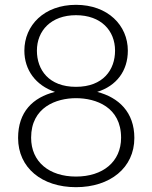

<svg xmlns="http://www.w3.org/2000/svg" viewBox="-20 -763 629 796"><path d="M510 -553C510 -658 427 -743 295 -743C163 -743 81 -658 81 -553C81 -473 128 -409 208 -382C116 -359 55 -299 55 -191C55 -67 154 13 295 13C436 13 537 -67 537 -191C537 -298 472 -359 383 -382C463 -407 510 -469 510 -553ZM133 -553C133 -636 192 -700 295 -700C399 -700 457 -636 457 -553C457 -474 408 -403 295 -403C182 -403 133 -474 133 -553ZM295 -31C184 -31 109 -92 109 -192C109 -319 214 -356 295 -356C378 -356 482 -319 482 -192C482 -92 406 -31 295 -31Z"/></svg>

Font: Spoqa Han Sans Neo Light
Style: Regular
Weight: 300
Designer: [Spoqa Han Sans Neo] Dong-huui Kim ___ Younghwa Kang ___ Yujin Lee ___ [Noto Sans] Ryoko NISHIZUKA ____ (kana & ideograp
Foundry: Spoqa (http://www.spoqa-han-sans.com)
Version: Version 1.100;hotconv 1.0.109;makeotfexe 2.5.65596